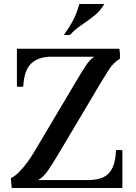

<svg xmlns="http://www.w3.org/2000/svg" viewBox="-20 -945 684 965"><path d="M65 -700H580Q582 -687 583 -675Q584 -663 583 -650L454 -660H237Q174 -660 137.5 -626.5Q101 -593 97 -510Q81 -507 65 -510ZM595 0H39Q38 -13 36.5 -25Q35 -37 35 -50L171 -40H423Q470 -40 500 -54.5Q530 -69 545.5 -102Q561 -135 563 -190Q579 -193 595 -190ZM454 -660 583 -650Q549 -630 525 -591.5Q501 -553 481 -520L279 -180Q246 -124 221.5 -88.5Q197 -53 171 -40L35 -50Q55 -59 77 -81.5Q99 -104 118.5 -131Q138 -158 151 -180L353 -520Q386 -576 409 -611.5Q432 -647 454 -660ZM504 -925Q485 -890 452 -864.5Q419 -839 386.5 -817Q354 -795 333 -770Q317 -767 301 -770Q329 -808 347.5 -843.5Q366 -879 379 -925Z"/></svg>

Font: Poltawski Nowy
Style: Regular
Weight: 400
Designer: Adam Pótawski, Mateusz Machalski, Borys Kosmynka, Ania Wieluska
Foundry: Capitalics.wtf
Version: Version 1.001;gftools[0.9.25]